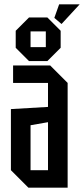

<svg xmlns="http://www.w3.org/2000/svg" viewBox="-20 -860 385 880"><path d="M30 -80V-360L200 -370V-480H40V-560H210L290 -480V0H110ZM120 -286V-80H200V-300ZM52 -641V-719L113 -780H197L258 -719V-641L197 -580H113ZM120 -644H190V-716H120ZM262 -750 229 -778 251 -840H345Z"/></svg>

Font: Tektur Condensed
Style: Regular
Weight: 400
Width: 3
Designer: Adam Jagosz
Foundry: Adam Jagosz
Version: Version 1.005;gftools[0.9.30]